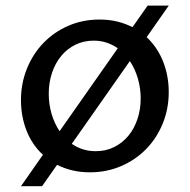

<svg xmlns="http://www.w3.org/2000/svg" viewBox="-20 -596 667 675"><path d="M130.9 -51.8Q92.8 -86.9 73.2 -137Q53.7 -187 53.7 -244.1Q53.7 -302.7 74.5 -354.2Q95.2 -405.8 132.1 -444.3Q168.9 -482.9 219.7 -505.1Q270.5 -527.3 330.1 -527.3Q363.3 -527.3 392.1 -520.3Q420.9 -513.2 445.8 -500.5L499 -576.2H573.2L495.6 -465.3Q533.7 -429.7 553.5 -379.4Q573.2 -329.1 573.2 -272.5Q573.2 -213.4 552.2 -161.9Q531.2 -110.4 494.1 -72.3Q457 -34.2 406.2 -12.2Q355.5 9.8 295.9 9.8Q262.7 9.8 234.1 2.9Q205.6 -3.9 180.7 -16.6L127.9 58.6H53.7ZM151.4 -266.6Q151.4 -230.5 161.1 -196.5Q170.9 -162.6 189.5 -134.8L394 -426.3Q376 -439 355 -446Q334 -453.1 309.6 -453.1Q273.9 -453.1 244.9 -438.7Q215.8 -424.3 195.1 -399.2Q174.3 -374 162.8 -339.8Q151.4 -305.7 151.4 -266.6ZM316.4 -64.5Q352.1 -64.5 381.1 -78.9Q410.2 -93.3 430.9 -118.2Q451.7 -143.1 463.1 -177Q474.6 -210.9 474.6 -250Q474.6 -285.6 464.8 -319.6Q455.1 -353.5 436.5 -381.3L232.4 -90.3Q250 -78.1 271 -71.3Q292 -64.5 316.4 -64.5Z"/></svg>

Font: Proza Libre
Style: Regular
Weight: 400
Designer: Jasper de Waard
Foundry: Jasper de Waard
Version: Version 1.001; ttfautohint (v1.4.1.8-43bc)